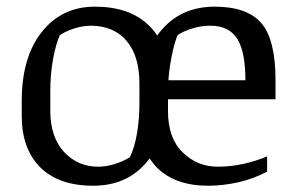

<svg xmlns="http://www.w3.org/2000/svg" viewBox="-20 -561 907 591"><path d="M497.1 -255.4V-218.3Q497.1 -136.2 542.2 -92Q587.4 -47.9 649.9 -47.9Q690.4 -47.9 729.5 -56.6Q768.6 -65.4 802.2 -79.6V-32.7Q759.8 -10.3 713.1 0.2Q666.5 10.7 620.6 10.7Q520 10.7 464.4 -43.9Q451.2 -57.1 440.4 -73.2Q438 -70.3 435.5 -66.9Q374 10.7 267.1 10.7Q160.6 10.7 103.8 -46.1Q46.9 -103 46.9 -204.6V-250Q46.9 -384.8 108.6 -462.6Q170.4 -540.5 272 -540.5Q378.4 -540.5 437.5 -483.4Q452.6 -469.2 463.9 -451.7Q467.3 -456.5 471.2 -461.4Q533.7 -540.5 641.1 -540.5Q740.2 -540.5 784.2 -490Q828.1 -439.5 828.1 -314V-255.4ZM409.2 -303.7Q409.2 -387.2 370.8 -433.8Q332.5 -480.5 262.2 -481.9Q235.4 -481.9 208.5 -473.4Q181.6 -464.8 164.1 -452.6Q151.4 -423.8 143.1 -377.9Q134.8 -332 134.8 -279.3V-221.2Q134.8 -139.2 177 -93.5Q219.2 -47.9 281.7 -47.9Q306.2 -47.9 332 -55.7Q357.9 -63.5 379.9 -77.1Q395 -108.9 402.1 -152.8Q409.2 -196.8 409.2 -245.6V-249.5ZM526.4 -452.6Q515.6 -425.3 508.1 -386.2Q500.5 -347.2 498.5 -314H735.4Q735.4 -402.8 709.7 -442.4Q684.1 -481.9 627.4 -481.9Q598.6 -481.9 570.8 -473.1Q543 -464.4 526.4 -452.6Z"/></svg>

Font: Noticia Text
Style: Regular
Weight: 400
Designer: JM Sole
Foundry: JM Sole
Version: Version 1.003